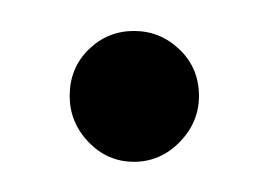

<svg xmlns="http://www.w3.org/2000/svg" viewBox="-20 -97 178 124"><path d="M66.5 7.5Q49.5 7.5 37.2 -5.2Q25 -18 25 -35Q25 -53 37.2 -65Q49.5 -77 66.5 -77Q83.5 -77 96 -65Q108.5 -53 108.5 -35Q108.5 -18 96 -5.2Q83.5 7.5 66.5 7.5Z"/></svg>

Font: Imbue 10pt ExtraLight
Style: Regular
Weight: 200
Designer: Tyler Finck
Foundry: Etcetera Type Company
Version: Version 1.102; ttfautohint (v1.8.3)